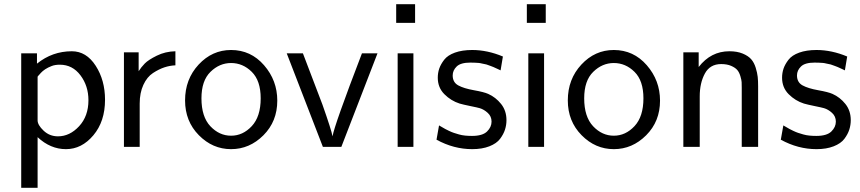

<svg xmlns="http://www.w3.org/2000/svg" viewBox="-20 -699 4093 914"><path d="M81 195V-445H156V-396Q229 -455 322 -455Q391 -455 435.5 -386Q480 -317 480 -224Q480 -121 424.5 -55Q369 11 294 11Q220 11 159 -46V195ZM159 -126Q159 -104 187.5 -77Q216 -50 256 -50Q312 -50 356.5 -98Q401 -146 401 -222Q401 -290 363 -340.5Q325 -391 265 -391Q254 -391 244 -389.5Q234 -388 225.5 -384.5Q217 -381 209.5 -377.5Q202 -374 195.5 -369.5Q189 -365 184 -361Q179 -357 174.5 -352Q170 -347 167.5 -344Q165 -341 162 -338L159 -334Z M570 0V-450H640V-360Q652 -379 669 -396.5Q686 -414 726.5 -434Q767 -454 815 -455V-388Q789 -387 763 -378.5Q737 -370 708.5 -351.5Q680 -333 662.5 -295Q645 -257 645 -206V0Z M861 -221Q861 -322 925.5 -391.5Q990 -461 1080 -461Q1174 -461 1237 -388.5Q1300 -316 1300 -220Q1300 -121 1234 -55Q1168 11 1080 11Q992 11 926.5 -55.5Q861 -122 861 -221ZM939 -231Q939 -143 981.5 -98Q1024 -53 1080 -53Q1136 -53 1178.5 -98.5Q1221 -144 1221 -231Q1221 -315 1178.5 -357Q1136 -399 1080 -399Q1025 -399 982 -357Q939 -315 939 -231Z M1345 -445H1422L1515 -201Q1558 -79 1563 -50Q1571 -101 1703 -445H1777L1605 0H1517Z M1873 0V-445H1948V0ZM1866 -590V-679H1956V-590Z M2058 -34 2070 -102Q2072 -101 2083 -94.5Q2094 -88 2099.5 -85Q2105 -82 2117.5 -76Q2130 -70 2140.5 -66.5Q2151 -63 2165 -59Q2179 -55 2194.5 -53.5Q2210 -52 2227 -52Q2277 -52 2298.5 -73Q2320 -94 2320 -120Q2320 -145 2302 -161.5Q2284 -178 2264 -184Q2254 -187 2219.5 -194Q2185 -201 2168 -206Q2127 -219 2095.5 -250.5Q2064 -282 2064 -329Q2064 -352 2071 -372.5Q2078 -393 2094.5 -414.5Q2111 -436 2145.5 -448.5Q2180 -461 2228 -461Q2300 -461 2374 -430L2363 -364Q2362 -365 2351.5 -369.5Q2341 -374 2339.5 -375Q2338 -376 2328.5 -380Q2319 -384 2315.5 -385Q2312 -386 2303 -389.5Q2294 -393 2289 -393.5Q2284 -394 2274.5 -396.5Q2265 -399 2257.5 -399.5Q2250 -400 2240 -400.5Q2230 -401 2219 -401Q2173 -401 2154 -382.5Q2135 -364 2135 -340Q2135 -307 2161.5 -292.5Q2188 -278 2236 -269.5Q2284 -261 2304 -252Q2340 -236 2365.5 -204Q2391 -172 2391 -127Q2391 -104 2384 -82Q2377 -60 2360.5 -38Q2344 -16 2309.5 -2.5Q2275 11 2228 11Q2140 11 2058 -34Z M2495 0V-445H2570V0ZM2488 -590V-679H2578V-590Z M2683 -221Q2683 -322 2747.5 -391.5Q2812 -461 2902 -461Q2996 -461 3059 -388.5Q3122 -316 3122 -220Q3122 -121 3056 -55Q2990 11 2902 11Q2814 11 2748.5 -55.5Q2683 -122 2683 -221ZM2761 -231Q2761 -143 2803.5 -98Q2846 -53 2902 -53Q2958 -53 3000.5 -98.5Q3043 -144 3043 -231Q3043 -315 3000.5 -357Q2958 -399 2902 -399Q2847 -399 2804 -357Q2761 -315 2761 -231Z M3233 0V-450H3306V-380Q3364 -455 3452 -455Q3489 -455 3515.5 -444Q3542 -433 3556 -417Q3570 -401 3577.5 -376.5Q3585 -352 3587 -333Q3589 -314 3589 -288V0H3511V-281Q3511 -298 3510.5 -308Q3510 -318 3504.5 -336.5Q3499 -355 3489.5 -366Q3480 -377 3460.5 -385.5Q3441 -394 3413 -394Q3360 -394 3335.5 -349Q3311 -304 3311 -240V0Z M3697 -34 3709 -102Q3711 -101 3722 -94.5Q3733 -88 3738.5 -85Q3744 -82 3756.5 -76Q3769 -70 3779.5 -66.5Q3790 -63 3804 -59Q3818 -55 3833.5 -53.5Q3849 -52 3866 -52Q3916 -52 3937.5 -73Q3959 -94 3959 -120Q3959 -145 3941 -161.5Q3923 -178 3903 -184Q3893 -187 3858.5 -194Q3824 -201 3807 -206Q3766 -219 3734.5 -250.5Q3703 -282 3703 -329Q3703 -352 3710 -372.5Q3717 -393 3733.5 -414.5Q3750 -436 3784.5 -448.5Q3819 -461 3867 -461Q3939 -461 4013 -430L4002 -364Q4001 -365 3990.5 -369.5Q3980 -374 3978.5 -375Q3977 -376 3967.5 -380Q3958 -384 3954.5 -385Q3951 -386 3942 -389.5Q3933 -393 3928 -393.5Q3923 -394 3913.5 -396.5Q3904 -399 3896.5 -399.5Q3889 -400 3879 -400.5Q3869 -401 3858 -401Q3812 -401 3793 -382.5Q3774 -364 3774 -340Q3774 -307 3800.5 -292.5Q3827 -278 3875 -269.5Q3923 -261 3943 -252Q3979 -236 4004.5 -204Q4030 -172 4030 -127Q4030 -104 4023 -82Q4016 -60 3999.5 -38Q3983 -16 3948.5 -2.5Q3914 11 3867 11Q3779 11 3697 -34Z"/></svg>

Font: CMU Sans Serif
Style: Medium
Weight: 500
Version: Version 0.7.0